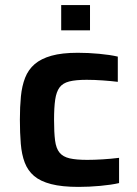

<svg xmlns="http://www.w3.org/2000/svg" viewBox="-20 -725 536 753"><path d="M288 8Q223 8 180.5 -3Q138 -14 113.5 -35Q89 -56 77 -87.5Q65 -119 61.5 -161.5Q58 -204 58 -256Q58 -306 62 -347Q66 -388 78.5 -420Q91 -452 116 -473.5Q141 -495 182 -506.5Q223 -518 285 -518Q326 -518 369 -514Q412 -510 442 -503V-404Q419 -407 384.5 -409.5Q350 -412 320 -412Q277 -412 251.5 -405.5Q226 -399 213.5 -382Q201 -365 196.5 -334.5Q192 -304 192 -255Q192 -205 196 -174Q200 -143 213.5 -126.5Q227 -110 253 -104Q279 -98 322 -98Q349 -98 382 -100Q415 -102 447 -106V-7Q417 0 373 4Q329 8 288 8ZM220 -606V-705H333V-606Z"/></svg>

Font: Saira SemiExpanded SemiBold
Style: Regular
Weight: 600
Width: 6
Designer: Hector Gatti with collaboration of the Omnibus-Type team
Foundry: Omnibus-Type
Version: Version 1.101